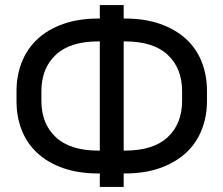

<svg xmlns="http://www.w3.org/2000/svg" viewBox="-20 -728 880 756"><path d="M795 -331Q795 -268 773.5 -215Q752 -162 710.5 -124.5Q669 -87 609 -66Q549 -45 472 -45H467V8H373V-45H367Q289 -45 229 -66Q169 -87 128 -124.5Q87 -162 66 -214.5Q45 -267 45 -331V-369Q45 -432 66.5 -485Q88 -538 129 -575.5Q170 -613 230 -634Q290 -655 367 -655H373V-708H467V-655H472Q550 -655 610 -634Q670 -613 711.5 -575.5Q753 -538 774 -485Q795 -432 795 -369ZM143 -331Q143 -241 199.5 -188Q256 -135 367 -135H373V-565H367Q256 -565 199.5 -512Q143 -459 143 -369ZM467 -565V-135H472Q584 -135 640.5 -188Q697 -241 697 -331V-369Q697 -459 640.5 -512Q584 -565 472 -565Z"/></svg>

Font: PT Root UI Web Medium
Style: Regular
Weight: 500
Designer: Vitaly Kuzmin
Foundry: ParaType Ltd.
Version: Version 1.001W